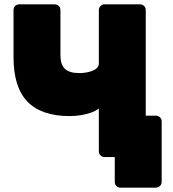

<svg xmlns="http://www.w3.org/2000/svg" viewBox="-20 -720 792 880"><path d="M532 140Q521 140 513.5 132.5Q506 125 506 114V0H480L434 -190H694Q705 -190 713 -182.5Q721 -175 721 -164V114Q721 125 713 132.5Q705 140 694 140ZM459 0Q449 0 441 -7.5Q433 -15 433 -26V-223Q418 -211 396.5 -203.5Q375 -196 350 -192Q325 -188 299 -188Q170 -188 106 -254Q42 -320 42 -458V-674Q42 -685 49.5 -692.5Q57 -700 68 -700H231Q242 -700 249.5 -692.5Q257 -685 257 -674V-467Q257 -424 277.5 -404.5Q298 -385 344 -385Q358 -385 373.5 -387.5Q389 -390 402.5 -395Q416 -400 424.5 -408.5Q433 -417 433 -429V-674Q433 -685 441 -692.5Q449 -700 459 -700H622Q633 -700 640.5 -692.5Q648 -685 648 -674V-26Q648 -15 640.5 -7.5Q633 0 622 0Z"/></svg>

Font: Rubik Light ExtraBold
Style: Regular
Weight: 800
Version: Version 2.104